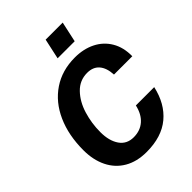

<svg xmlns="http://www.w3.org/2000/svg" viewBox="-259 -1040 1178 1178"><g transform="rotate(-45 330.0 -451.0)"><path d="M40 -270Q40 -400 84.5 -499.5Q129 -599 211.5 -654.5Q294 -710 405 -710Q480 -710 538 -681Q596 -652 628.5 -597Q661 -542 660 -466H501Q498 -526 470.5 -558Q443 -590 392 -590Q327 -590 281.5 -543Q236 -496 214 -424Q192 -352 192 -275Q192 -200 223.5 -154Q255 -108 315 -108Q372 -108 410 -141.5Q448 -175 462 -237H621Q595 -119 516.5 -53.5Q438 12 307 12Q223 12 163 -23Q103 -58 71.5 -122Q40 -186 40 -270ZM356 -914H504L475 -781H327Z"/></g></svg>

Font: Azeret Mono SemiBold
Style: Italic
Weight: 600
Italic angle: -12°
Designer: Martin Vácha
Foundry: Displaay
Version: Version 1.000; Glyphs 3.0.3, build 3074